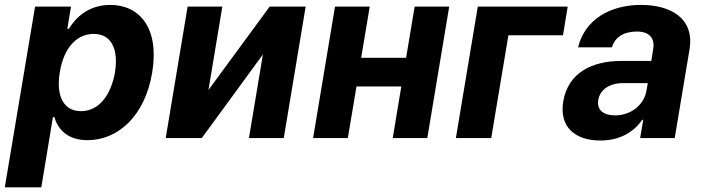

<svg xmlns="http://www.w3.org/2000/svg" viewBox="-38 -573 2924 797"><path d="M-18.1 204.5H133.5L181.8 -87.4H187.5C200.3 -41.9 237.2 8.9 325.6 8.9C449.9 8.9 563.6 -89.5 593.8 -272C624.6 -459.5 539.4 -552.6 419.7 -552.6C328.1 -552.6 274.9 -498.2 248.2 -453.8H241.5L256.7 -545.5H107.6ZM210.2 -272.7C225.5 -370 277.3 -432.2 350.9 -432.2C425.8 -432.2 454.2 -367.2 439.3 -272.7C422.6 -177.6 372.2 -111.5 298.3 -111.5C225.1 -111.5 194.2 -175.4 210.2 -272.7Z M827.4 -199.6 884.9 -545.5H740.8L649.9 0H799.7L1053.3 -346.9L995.4 0H1139.9L1230.8 -545.5H1081.3Z M1496.8 -545.5H1352.6L1261.7 0H1405.9L1441.8 -214.1H1627.8L1592.3 0H1735.8L1826.7 -545.5H1683.2L1647.7 -333.1H1461.3Z M2318.5 -545.5H1945.3L1854.4 0H2001.1L2072.4 -426.5H2299Z M2454.2 10.3C2534.8 10.3 2593 -24.9 2627.8 -75.6H2632.1L2619.3 0H2762.8L2824.2 -367.9C2845.9 -497.9 2744.3 -552.6 2623.6 -552.6C2492.5 -552.6 2389.6 -490.8 2361.5 -376.4H2502.1C2514.2 -418.3 2551.5 -442.1 2605.5 -442.1C2656.6 -442.1 2680.4 -415.5 2673.7 -371.4L2665.5 -320H2540.5C2423.3 -320 2320.7 -273.8 2300.1 -152.3C2282.3 -44.7 2350.5 10.3 2454.2 10.3ZM2445.3 -157.3C2452.1 -199.9 2490.8 -228.3 2549 -228H2650.9L2645.2 -195C2634.9 -137.4 2581.3 -94.1 2514.9 -94.1C2467.7 -94.1 2438.9 -116.1 2445.3 -157.3Z"/></svg>

Font: Magic Ui Pro
Style: Bold Italic
Weight: 700
Italic angle: -9.39999°
Designer: Stefan Endress, Andreas Faust
Version: Version 1.000;FEAKit 1.0